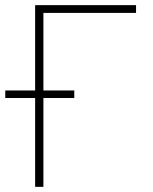

<svg xmlns="http://www.w3.org/2000/svg" viewBox="-41 -727 596 747"><path d="M488.3 -676.8H127.9V-375H248V-345.7H127.9V0H95.7V-345.7H-20.5V-375H95.7V-707H488.3Z"/></svg>

Font: Pretendard GOV Thin
Style: Regular
Weight: 100
Designer: Base glyphs from Inter by Rasmus Andersson; Hangeul glyphs from Noto Sans CJK(Source Han Sans) by Jang Soo-young and Kan
Foundry: Kil Hyung-jin
Version: Version 1.309